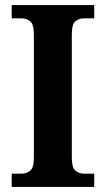

<svg xmlns="http://www.w3.org/2000/svg" viewBox="-20 -734 415 754"><path d="M26 0V-52H65Q84 -52 98.5 -63.5Q113 -75 113 -115V-598Q113 -639 98.5 -650.5Q84 -662 65 -662H26V-714H350V-662H310Q290 -662 276 -650.5Q262 -639 262 -598V-115Q262 -76 276 -64Q290 -52 310 -52H350V0Z"/></svg>

Font: Noto Serif Tamil SemiCondensed
Style: Bold Italic
Weight: 700
Width: 4
Italic angle: -12°
Designer: Indian Type Foundry, Tom Grace, and the Monotype Design Team
Foundry: Monotype Imaging Inc.
Version: Version 2.003; ttfautohint (v1.8.4.7-5d5b)